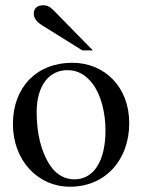

<svg xmlns="http://www.w3.org/2000/svg" viewBox="-20 -698 540 728"><path d="M332 -507 187 -655C170 -673 159 -678 144 -678C122 -678 108 -667 108 -646C108 -630 119 -615 138 -603L292 -507ZM470 -231C470 -369 376 -460 254 -460C119 -460 29 -367 29 -228C29 -89 124 10 245 10C380 10 470 -92 470 -231ZM380 -204C380 -88 336 -18 262 -18C226 -18 194 -36 172 -68C135 -122 119 -194 119 -273C119 -373 166 -432 235 -432C278 -432 306 -412 330 -382C362 -341 380 -272 380 -204Z"/></svg>

Font: STIXGeneral
Style: Regular
Weight: 400
Designer: MicroPress Inc., with final additions and corrections provided by Coen Hoffman, Elsevier (retired)
Version: Version 1.1.0